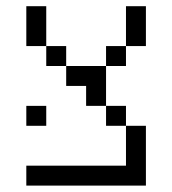

<svg xmlns="http://www.w3.org/2000/svg" viewBox="-20 -582 540 602"><path d="M125 -187.5V-250H62.5V-187.5ZM375 -62.5H62.5V0H437.5V-187.5H375Q375 -187.5 375 -62.5ZM375 -187.5V-250H312.5V-187.5ZM312.5 -250Q312.5 -250 312.5 -375H187.5V-312.5H250V-250ZM187.5 -375V-437.5H125V-375ZM312.5 -375H375V-437.5H312.5ZM125 -437.5Q125 -437.5 125 -562.5H62.5Q62.5 -562.5 62.5 -437.5ZM375 -437.5H437.5Q437.5 -437.5 437.5 -562.5H375Q375 -562.5 375 -437.5Z"/></svg>

Font: BFUnifontExMono
Style: Regular
Weight: 500
Version: Version 15.0.06